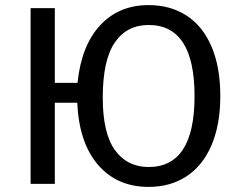

<svg xmlns="http://www.w3.org/2000/svg" viewBox="-20 -721 939 753"><path d="M844 -344Q844 -232 809.5 -151.5Q775 -71 711.5 -29.5Q648 12 563 12Q439 12 364.5 -74.5Q290 -161 283 -318H195V0H100V-689H195V-396H284Q299 -542 372.5 -621.5Q446 -701 563 -701Q648 -701 711.5 -660Q775 -619 809.5 -538.5Q844 -458 844 -344ZM743 -344Q743 -623 563 -623Q477 -623 430 -554Q383 -485 383 -338Q383 -198 431 -132Q479 -66 563 -66Q743 -66 743 -344Z"/></svg>

Font: FiraGOUPP
Style: Medium
Weight: 400
Designer: bBox Type
Foundry: bBox Type GmbH
Version: Version 1.001